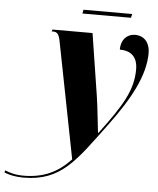

<svg xmlns="http://www.w3.org/2000/svg" viewBox="-214 -702 816 993"><g transform="rotate(5 194.0 -206.0)"><path d="M175 -632H427L432 -652H179ZM-56 240C140 240 210 128 359 -72C469 -220 534 -344 534 -458C534 -508 507 -546 456 -546C417 -546 384 -517 384 -463C422 -463 477 -450 477 -368C477 -260 426 -177 312 -25H309C305 -58 295 -158 287 -210L236 -536H28L25 -526H33C55 -526 64 -513 71 -473L188 124C123 194 48 230 -56 230C-101 230 -129 220 -152 211L-155 222C-129 233 -94 240 -56 240Z"/></g></svg>

Font: Noto Serif Display Condensed Black
Style: Italic
Weight: 900
Width: 3
Italic angle: -12°
Designer: Monotype Design Team
Foundry: Monotype Imaging Inc.
Version: Version 2.009